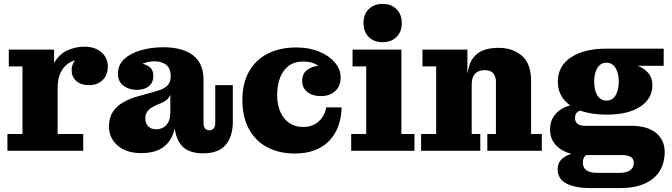

<svg xmlns="http://www.w3.org/2000/svg" viewBox="-20 -772 3441 983"><path d="M18 0V-86H95V-432H25V-518H257V-336L275 -340V-86H406V0ZM229 -321Q231 -403 257 -449Q283 -495 324.5 -514Q366 -533 413 -533Q466 -533 499 -504.5Q532 -476 532 -432Q532 -389 506 -362.5Q480 -336 435 -336Q395 -336 371 -357Q347 -378 347 -411Q347 -450 372.5 -470Q398 -490 454 -486L449 -431Q445 -448 430 -457.5Q415 -467 392 -467Q364 -467 337 -452Q310 -437 292.5 -405Q275 -373 275 -321Z M679 -312Q642 -312 613 -332.5Q584 -353 584 -395Q584 -440 616.5 -470Q649 -500 702 -515Q755 -530 815 -530Q916 -530 969.5 -488Q1023 -446 1022 -361L854 -380Q854 -422 831 -440Q808 -458 772 -458Q746 -458 724.5 -451Q703 -444 687.5 -431Q672 -418 663 -400L664 -450Q711 -450 738 -434.5Q765 -419 765 -383Q765 -350 742.5 -331Q720 -312 679 -312ZM1020 13Q943 13 908 -29Q873 -71 873 -147V-162H852V-287H848L854 -332V-380L1022 -361V-140Q1022 -124 1030 -114.5Q1038 -105 1051 -105Q1066 -105 1074 -114.5Q1082 -124 1082 -140V-336H1172V-149Q1172 -75 1136 -31Q1100 13 1020 13ZM705 12Q627 12 582.5 -26.5Q538 -65 538 -125Q538 -170 558 -200Q578 -230 613 -249.5Q648 -269 693 -281L780 -305Q805 -312 821 -321.5Q837 -331 845.5 -345.5Q854 -360 854 -381L857 -287H852Q847 -273 834.5 -262Q822 -251 802 -243L783 -235Q764 -227 751 -217.5Q738 -208 731 -195.5Q724 -183 724 -166Q724 -140 739 -125Q754 -110 779 -110Q799 -110 815.5 -119Q832 -128 842 -147Q852 -166 852 -197L882 -186Q882 -118 861 -74Q840 -30 800.5 -9Q761 12 705 12Z M1489 14Q1410 14 1349.5 -17.5Q1289 -49 1255 -110.5Q1221 -172 1221 -260Q1221 -347 1255.5 -407Q1290 -467 1352 -498Q1414 -529 1497 -529L1533 -457Q1487 -457 1457.5 -434.5Q1428 -412 1413.5 -373.5Q1399 -335 1399 -286Q1399 -238 1414.5 -201Q1430 -164 1460 -143Q1490 -122 1532 -122Q1558 -122 1578.5 -130Q1599 -138 1613.5 -152Q1628 -166 1637.5 -184Q1647 -202 1650 -222H1729Q1728 -170 1712 -126.5Q1696 -83 1666 -51.5Q1636 -20 1591.5 -3Q1547 14 1489 14ZM1622 -280Q1579 -280 1553 -301.5Q1527 -323 1527 -358Q1527 -399 1559 -418.5Q1591 -438 1646 -438L1647 -387Q1638 -407 1623 -423Q1608 -439 1586 -448Q1564 -457 1533 -457L1497 -529Q1562 -529 1613.5 -508Q1665 -487 1694.5 -452Q1724 -417 1724 -375Q1724 -332 1696.5 -306Q1669 -280 1622 -280Z M1778 0V-86H1855V-432H1785V-518H2035V-86H2102V0ZM1939 -556Q1895 -556 1868 -582.5Q1841 -609 1841 -654Q1841 -699 1868 -725.5Q1895 -752 1939 -752Q1983 -752 2010 -725.5Q2037 -699 2037 -654Q2037 -609 2010 -582.5Q1983 -556 1939 -556Z M2475 0V-86H2519V-353Q2519 -383 2504 -398Q2489 -413 2463 -413Q2445 -413 2429.5 -406.5Q2414 -400 2404.5 -383.5Q2395 -367 2395 -337L2369 -336Q2369 -394 2383 -437Q2397 -480 2432.5 -503.5Q2468 -527 2534 -527Q2605 -527 2652 -486.5Q2699 -446 2699 -358V-86H2754V0ZM2136 0V-86H2213V-432H2143V-518H2373V-359L2395 -363V-86H2439V0Z M3003 191Q2926 191 2880.5 168Q2835 145 2835 94Q2835 63 2855 43.5Q2875 24 2909 14.5Q2943 5 2984 5L2991 12Q2983 18 2976.5 25.5Q2970 33 2967 41Q2964 49 2964 59Q2964 87 2982.5 100Q3001 113 3037 113H3153Q3177 113 3193 106.5Q3209 100 3217 88.5Q3225 77 3225 62Q3225 41 3209 31.5Q3193 22 3167 22H2965Q2889 22 2842.5 -14Q2796 -50 2796 -108Q2796 -150 2817 -179.5Q2838 -209 2876.5 -225Q2915 -241 2965 -240L2974 -209Q2950 -209 2937 -199Q2924 -189 2924 -168Q2924 -148 2937 -138Q2950 -128 2974 -128H3211Q3294 -128 3338.5 -91.5Q3383 -55 3383 6Q3383 63 3357 104.5Q3331 146 3279.5 168.5Q3228 191 3152 191ZM3085 -185Q3009 -185 2953 -205Q2897 -225 2866.5 -263Q2836 -301 2836 -354Q2836 -434 2903.5 -478.5Q2971 -523 3085 -523L3244 -435Q3273 -426 3296.5 -401Q3320 -376 3320 -335Q3320 -267 3258 -226Q3196 -185 3085 -185ZM3085 -257Q3115 -257 3131.5 -283.5Q3148 -310 3148 -354Q3148 -397 3131.5 -424Q3115 -451 3085 -451Q3055 -451 3038.5 -424Q3022 -397 3022 -354Q3022 -310 3038.5 -283.5Q3055 -257 3085 -257ZM3244 -435 3085 -523H3378V-435Z"/></svg>

Font: Montagu Slab
Style: Bold
Weight: 700
Designer: Florian Karsten
Foundry: Florian Karsten
Version: Version 1.000